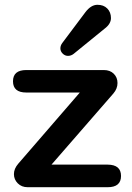

<svg xmlns="http://www.w3.org/2000/svg" viewBox="-20 -781 550 801"><path d="M89.8 -488.8H413.1Q439 -488.8 454.6 -473.4Q470.2 -458 470.2 -434.6Q470.2 -411.1 453.1 -391.1L194.8 -94.2H429.2Q484.9 -93.8 484.9 -46.9Q484.9 0 429.2 0H95.2Q70.3 0 54.2 -16.1Q38.1 -32.2 38.1 -54.7Q38.1 -77.1 56.2 -98.1L313 -395H89.8Q34.2 -395 34.2 -441.9Q34.2 -488.8 89.8 -488.8ZM240.2 -602.1 336.9 -731Q359.9 -760.7 386 -761Q412.1 -761.2 427.5 -745.6Q442.9 -730 442.9 -705.6Q442.9 -681.2 416 -661.1L287.1 -556.2Q276.4 -547.9 263.7 -547.9Q251 -547.9 241.5 -557.4Q231.9 -566.9 231.9 -579.1Q231.9 -591.3 240.2 -602.1Z"/></svg>

Font: Nunito-Bold
Style: Bold
Weight: 700
Designer: Vernon Adams
Foundry: newtypography
Version: Version 3.000